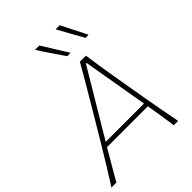

<svg xmlns="http://www.w3.org/2000/svg" viewBox="-291 -1100 1230 1230"><g transform="rotate(-45 323.5 -485.0)"><path d="M-21 0Q16.5 -58 55.5 -121.8Q94.5 -185.5 129 -243L275 -488Q312.5 -551 343.5 -604.2Q374.5 -657.5 406 -713H461Q468 -660.5 476.5 -606.5Q485 -552.5 496 -487L538 -243Q548.5 -183 560.2 -119.8Q572 -56.5 583 0H544Q537.5 -48.5 529.2 -100.5Q521 -152.5 512 -203H142Q112.5 -152.5 82.5 -101.2Q52.5 -50 24 0ZM185 -275Q179 -264.5 172.8 -254Q166.5 -243.5 160 -233H507Q505.5 -243.5 503.5 -253.8Q501.5 -264 500 -274L431 -677H425ZM374 -795Q345 -838.5 315 -881.8Q285 -925 257 -970H296Q321.5 -929.5 349 -884.5Q376.5 -839.5 404 -796ZM540 -795Q515.5 -838.5 491 -882.5Q466.5 -926.5 443 -970H480Q501 -929.5 523 -884.5Q545 -839.5 568 -796Z"/></g></svg>

Font: Commissioner Flair Thin
Style: Italic
Weight: 100
Italic angle: -12°
Designer: Kostas Bartsokas
Foundry: Kostas Bartsokas
Version: Version 1.000; ttfautohint (v1.8.3)